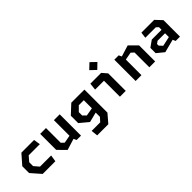

<svg xmlns="http://www.w3.org/2000/svg" viewBox="157 -2011 3405 3405"><g transform="rotate(-45 1860.0 -308.0)"><path d="M214 0H532L551.5 -125.5H272L192 -219V-315.5L272 -409H551.5L532 -534H214L55 -353V-181.5Z M831 -534H685V-132L828.5 12L1040.5 -53.5L1065.5 0H1175V-534H1029V-142.5L883 -115.5L831 -164.5Z M1381.5 200H1660.5L1795 43V-534H1725V-534.5H1466L1297 -377V-192.5L1459 -57L1648 -104.5V1.5L1582.5 74.5H1367.5ZM1442 -237.5V-322L1529 -409H1654V-206L1501.5 -179.5Z M2151 0H2297V-439L2214.5 -534H1943.5L1929 -400.5H2151ZM2202.5 -619.5 2304.5 -717.5 2202.5 -815.5 2099.5 -717.5Z M2889 0H3035V-402.5L2892 -546L2679.5 -480.5L2654.5 -534H2545V0H2691V-391.5L2837 -418.5L2889 -370Z M3549 0H3657.5V-414L3544 -534H3223.5L3209 -420.5H3470.5L3512.5 -382.5V-317H3267.5L3145 -230V-98L3278.5 11L3526 -53ZM3277 -155.5V-195L3325 -229.5H3512.5V-134L3333 -95Z"/></g></svg>

Font: Monaspace Krypton
Style: Bold
Weight: 700
Designer: Riley Cran & the Lettermatic Team
Foundry: Lettermatic
Version: Version 1.200 (Monaspace Krypton)